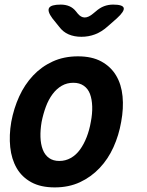

<svg xmlns="http://www.w3.org/2000/svg" viewBox="-20 -805 640 835"><path d="M218 10Q157 10 116 -12.5Q75 -35 52.5 -74Q30 -113 24.5 -165Q19 -217 29 -275Q40 -334 63.5 -385.5Q87 -437 123.5 -476Q160 -515 209 -537.5Q258 -560 319 -560Q380 -560 421 -537.5Q462 -515 485 -476.5Q508 -438 513 -386Q518 -334 507 -275Q497 -217 473.5 -165Q450 -113 413 -74Q376 -35 327.5 -12.5Q279 10 218 10ZM238 -105Q265 -105 288 -118Q311 -131 328 -154.5Q345 -178 357 -209Q369 -240 375 -275Q382 -311 381 -342Q380 -373 371.5 -396Q363 -419 344.5 -432Q326 -445 299 -445Q271 -445 248.5 -432Q226 -419 208.5 -395.5Q191 -372 179.5 -341Q168 -310 161 -275Q155 -240 156 -209Q157 -178 166 -154.5Q175 -131 193 -118Q211 -105 238 -105ZM244 -785Q265 -785 281.5 -778Q298 -771 310 -756L318 -746Q332 -729 348.5 -729Q365 -729 385 -746L396 -755Q414 -771 432.5 -778Q451 -785 472 -785Q514 -785 518 -770.5Q522 -756 488 -725L447 -689Q421 -666 393 -655.5Q365 -645 334 -645Q303 -645 278.5 -655.5Q254 -666 237 -689L208 -725Q185 -756 193.5 -770.5Q202 -785 244 -785Z"/></svg>

Font: Maple Mono
Style: Bold Italic
Weight: 700
Italic angle: -10°
Monospace: yes
Designer: subframe7536
Version: Version 7.000